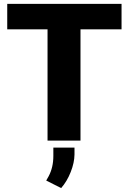

<svg xmlns="http://www.w3.org/2000/svg" viewBox="-20 -731 670 998"><path d="M611.8 -578.6H398.4V0H227.1V-578.6H17.6V-710.9H611.8ZM297.9 246.6 220.2 207.5 232.9 185.1Q257.3 139.2 257.3 79.6V36.1H367.2V72.3Q366.7 114.3 347.7 162.8Q328.6 211.4 297.9 246.6Z"/></svg>

Font: Sadagaat-English
Style: Regular
Weight: 900
Designer: Ahmed alsheikh
Foundry: Ahmed alsheikh Design
Version: Version 2.137;January 17, 2018;FontCreator 11.0.0.2408 64-bi